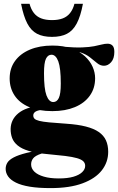

<svg xmlns="http://www.w3.org/2000/svg" viewBox="-20 -710 606 984"><path d="M239.5 254Q176.5 254 132.8 246.8Q89 239.5 61.8 226Q34.5 212.5 21.8 194.5Q9 176.5 9 155.5Q9 138 18 123.5Q27 109 50.2 96.8Q73.5 84.5 115.5 73.8Q157.5 63 223.5 52.5H279.5V60.5Q221 67.5 190.8 77.8Q160.5 88 150 101.5Q139.5 115 139.5 132.5Q139.5 153.5 156.2 169.8Q173 186 204.8 195.2Q236.5 204.5 281.5 204.5Q326 204.5 356 195.8Q386 187 401.2 172.2Q416.5 157.5 416.5 140Q416.5 126 406.8 116.5Q397 107 374.5 100.5Q352 94 314 89.2Q276 84.5 220 79.5Q164 74.5 127.5 63.5Q91 52.5 70.5 35.5Q50 18.5 42 -3.2Q34 -25 34.5 -50.5Q36 -98 74 -129.5Q112 -161 188.5 -169L205.5 -148.5Q174 -145.5 162.2 -138Q150.5 -130.5 150.5 -118.5Q150.5 -108 157 -101.5Q163.5 -95 181.2 -90.5Q199 -86 232.2 -82.8Q265.5 -79.5 319.5 -76Q379 -72 420 -61.5Q461 -51 486.2 -33.5Q511.5 -16 523 9.2Q534.5 34.5 534.5 68Q534.5 121 501.8 163Q469 205 403.2 229.5Q337.5 254 239.5 254ZM248.5 -140.5Q178 -140.5 129 -161.5Q80 -182.5 54.8 -220.5Q29.5 -258.5 29.5 -308Q29.5 -359.5 56.8 -397.2Q84 -435 133.5 -455.8Q183 -476.5 248.5 -476.5Q305 -476.5 346.5 -461.5Q388 -446.5 414.8 -422Q441.5 -397.5 454.5 -368Q467.5 -338.5 467.5 -309Q467.5 -257.5 440.2 -219.5Q413 -181.5 363.8 -161Q314.5 -140.5 248.5 -140.5ZM253 -187Q271.5 -187 281.5 -207.8Q291.5 -228.5 291.5 -282Q291.5 -361.5 278.8 -395.5Q266 -429.5 244 -429.5Q225.5 -429.5 215.5 -409Q205.5 -388.5 205.5 -334.5Q205.5 -255 218.2 -221Q231 -187 253 -187ZM320 -442.5 305.5 -470.5Q363.5 -465.5 401.2 -467Q439 -468.5 462.8 -473.2Q486.5 -478 502 -482Q517.5 -486 531.5 -486Q547 -486 556.5 -476.5Q566 -467 566 -444Q566 -410 549.8 -391.5Q533.5 -373 513 -373Q494 -373 477.8 -386.5Q461.5 -400 441.2 -416Q421 -432 392.2 -441.5Q363.5 -451 320 -442.5ZM246.5 -607Q279 -607 301.8 -615.8Q324.5 -624.5 339.2 -643.2Q354 -662 361.5 -690.5H405Q393 -626.5 373.2 -589.5Q353.5 -552.5 323 -536.8Q292.5 -521 246.5 -521Q200.5 -521 170 -536.8Q139.5 -552.5 120 -589.5Q100.5 -626.5 88 -690.5H131.5Q139 -662 153.8 -643.2Q168.5 -624.5 191.2 -615.8Q214 -607 246.5 -607Z"/></svg>

Font: Newsreader 36pt ExtraBold
Style: Regular
Weight: 800
Designer: Hugues Gentile
Foundry: Production Type
Version: Version 1.003